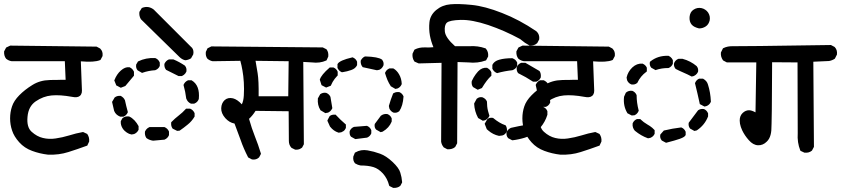

<svg xmlns="http://www.w3.org/2000/svg" viewBox="-21 -790 4105 937"><path d="M213.4 -35.2Q172.4 -40 135.7 -53.7Q98.1 -67.4 72.8 -95.7Q47.4 -124 38.1 -152.8Q28.3 -181.6 28.3 -212.4Q28.3 -243.2 37.6 -270.5Q42 -284.2 51 -298.1Q60.1 -312 73.2 -325.2Q99.6 -352.1 136.7 -375Q173.8 -398.4 221.2 -399.4Q226.1 -399.4 231.4 -399.7Q236.8 -399.9 241.7 -399.9Q246.6 -399.9 251.7 -399.9Q256.8 -399.9 261.7 -400.1Q266.6 -400.4 271.5 -400.4Q276.4 -400.4 281 -400.4Q285.6 -400.4 290.3 -400.4Q294.9 -400.4 299.3 -400.4L295.4 -491.2H37.1H36.6H36.1Q21 -493.7 10.3 -502.4H9.8L9.3 -502.9Q-2 -516.6 -1 -537.6V-538.6L-0.5 -540L8.3 -556.6L9.3 -558.1L11.2 -559.1L27.8 -566.9L28.8 -567.4H30.3L448.2 -562.5H449.7L451.2 -562L467.8 -553.2L468.3 -552.7L468.8 -551.8Q481.9 -539.1 479.5 -518.1V-516.6L479 -515.6L470.2 -499L469.2 -497.6L467.3 -496.6Q439 -484.9 373.5 -490.7L378.9 -347.7Q378.9 -342.3 377.9 -337.4Q375.5 -327.6 368.7 -322Q361.8 -316.4 352.3 -315.7Q342.8 -314.9 330.6 -317.4Q272 -328.1 230.5 -324.2Q189.5 -320.3 153.3 -295.4Q117.7 -271 113.3 -220.2Q108.4 -169.4 133.3 -147Q159.2 -123.5 188.5 -116.7Q218.3 -109.4 250.5 -114.3Q283.7 -119.1 315.9 -128.9Q332.5 -134.3 349.4 -138.4Q366.2 -142.6 382.8 -145.5H384.8L386.2 -145L402.8 -137.2L404.3 -136.7L405.3 -135.3Q410.6 -127.4 412.8 -118.7Q415 -109.9 414.1 -100.1V-99.1L413.6 -98.1L405.8 -81.5L404.8 -79.1L402.3 -78.6Q357.4 -62 312.5 -47.9Q266.6 -33.2 213.9 -35.2Z M726.1 -103.5Q722.7 -104 720 -104.5Q717.3 -105 714.4 -106Q711.4 -106.9 708.7 -107.9Q706.1 -108.9 703.6 -110.1Q701.2 -111.3 698.5 -113Q695.8 -114.7 693.8 -116.2L692.9 -117.2L692.4 -118.2Q684.6 -130.4 686.5 -147.5V-147.9L687 -148.9Q689 -153.3 691.9 -157.2Q694.8 -161.1 698.7 -164.1Q702.6 -167 707.5 -169.4L708.5 -169.9H710H780.3H781.7L782.7 -169.4Q797.4 -162.6 803.2 -148.9L803.7 -147.5V-146.5V-131.8V-130.9L803.2 -129.4Q797.4 -115.7 782.7 -108.9L781.7 -108.4H780.8L727.1 -103.5H726.6ZM620.1 -133.8Q614.3 -134.8 608.6 -137.2Q603 -139.6 597.9 -143.1Q592.8 -146.5 587.9 -150.9Q581.1 -157.2 576.7 -164.6Q572.3 -171.9 570.1 -179.9Q567.9 -188 568.4 -196.3V-197.8L568.8 -199.2L575.7 -211.9L576.7 -212.9L577.1 -213.4Q589.8 -224.1 607.9 -221.7H608.9L609.9 -221.2Q622.6 -215.8 635.3 -202.6Q641.1 -196.3 646 -189.5Q650.9 -182.6 654.8 -175.3L655.3 -174.3V-172.9V-158.2V-156.7L654.8 -155.8Q651.4 -148.9 646.2 -144Q641.1 -139.2 634.3 -136.2L633.3 -135.7H632.8L622.1 -133.8H621.1ZM842.3 -151.9 822.8 -161.6 821.3 -162.6 820.3 -164.1Q816.4 -169.9 814.9 -177.2Q813.5 -184.6 814.5 -192.4L814.9 -194.3L816.4 -195.3Q832 -211.4 851.6 -226.6Q870.1 -240.7 885.3 -257.8L887.2 -259.8H889.6H905.3H906.2L907.7 -259.3Q914.6 -256.3 919.7 -251.2Q924.8 -246.1 928.2 -238.8L928.7 -237.8V-236.3V-222.7V-221.2L927.7 -219.7Q921.4 -209 913.1 -199.5Q904.8 -189.9 895 -182.1Q875.5 -166 856.9 -153.3L855.5 -152.3H854L845.2 -151.4H843.8ZM564.5 -221.2Q554.7 -225.1 547.6 -231.7Q540.5 -238.3 536.6 -247.6V-248L536.1 -248.5L526.4 -290.5L525.9 -293L527.3 -294.9L538.1 -313.5L538.6 -314.5L539.6 -314.9Q549.8 -323.2 566.9 -322.3H567.9L568.8 -321.8Q572.3 -319.8 575.2 -317.6Q578.1 -315.4 580.6 -313Q583 -310.5 585 -307.6Q586.9 -304.7 588.4 -301.3L588.9 -300.8V-300.3Q594.7 -272.9 602.5 -244.6L603 -242.7L602.1 -240.7Q596.2 -227.1 582.5 -221.2L581.1 -220.7H580.1H566.4H565.4ZM909.7 -284.7Q905.8 -286.6 902.3 -289.1Q898.9 -291.5 896.2 -294.7Q893.6 -297.9 891.6 -301.3Q889.6 -304.7 888.2 -308.6L887.7 -309.1V-310.1Q883.8 -342.8 875 -373.5L874.5 -375.5L875.5 -377.4Q878.4 -384.3 883.5 -389.4Q888.7 -394.5 896 -397.9L897 -398.4H898.4H912.1H913.6L915 -397.5Q955.6 -373 949.2 -307.1V-306.2L948.7 -305.7Q942.9 -290.5 927.7 -284.7L926.8 -284.2H925.8H912.1H910.6ZM566.4 -362.8 547.9 -372.6 545.9 -373.5 545.4 -376 537.6 -395.5 536.6 -397.5 537.6 -399.4Q548.8 -428.2 568.8 -445.8Q589.8 -464.4 609.9 -461.9H610.8L611.8 -461.4Q625.5 -455.6 632.3 -440.9L632.8 -439.9V-438.5V-422.9V-420.9L631.3 -418.9L591.3 -371.1L590.3 -370.1L588.9 -369.6L571.3 -362.8L568.8 -361.8ZM849.1 -419.4 790.5 -448.7 789.1 -449.2 788.6 -450.7Q784.2 -456.1 782.5 -462.6Q780.8 -469.2 781.2 -477.1V-478L781.7 -479Q788.6 -493.7 802.2 -499.5L803.7 -500H804.7H824.2H825.2L826.7 -499.5Q854.5 -487.8 881.3 -469.7L881.8 -469.2L882.3 -468.3Q891.1 -457.5 888.7 -441.4V-440.9L888.2 -439.9Q886.2 -435.5 883.3 -431.6Q880.4 -427.7 876.5 -424.8Q872.6 -421.9 867.7 -419.4L866.7 -418.9H865.2H851.6H850.1ZM669.9 -435.5 651.4 -446.3 650.4 -446.8 649.9 -447.8Q641.1 -458.5 643.6 -474.6V-475.6L644.5 -476.6L651.4 -488.3L651.9 -489.7L653.8 -490.7Q690.9 -508.8 735.8 -506.8H736.3L737.3 -506.3Q752.4 -500.5 758.3 -485.4L758.8 -484.4V-483.4V-469.7V-468.8L758.3 -467.3Q752.4 -453.6 737.3 -447.8L736.8 -447.3H735.8Q704.1 -445.3 674.8 -435.1L672.4 -434.1ZM882.3 -496.1Q868.2 -499.5 856.4 -510.3L667 -695.8L666 -696.8V-697.3Q657.2 -712.4 659.2 -731V-732.4L660.2 -733.4L669.9 -749L670.9 -751L672.4 -751.5Q688 -757.8 702.9 -755.4Q717.8 -752.9 731.4 -741.7V-741.2L915 -557.6H915.5L916 -557.1Q926.3 -543.5 921.9 -523.9L921.4 -523.4L920.9 -522.5L912.1 -506.8L911.6 -505.4L910.2 -504.9Q908.2 -503.4 906 -502.4Q903.8 -501.5 901.6 -500.5Q899.4 -499.5 897.2 -498.8Q895 -498 892.8 -497.6Q890.6 -497.1 888.4 -496.6Q886.2 -496.1 884.3 -496.1H883.3Z M1418.5 -60.1 1402.8 -67.9 1401.9 -68.4 1400.9 -69.3Q1388.7 -82.5 1388.7 -102.5L1387.7 -247.1L1226.1 -249Q1212.4 -226.6 1194.3 -210Q1207.5 -163.1 1222.7 -125Q1238.8 -85 1252 -41.5L1252.4 -39.6L1251.5 -37.1L1243.7 -22.5L1243.2 -22L1242.2 -21Q1229.5 -9.3 1210.4 -11.7H1209L1208 -12.2L1191.4 -21L1189.9 -22L1189 -23.9Q1178.7 -43.9 1169.7 -64.7Q1160.6 -85.4 1153.3 -106.9Q1138.7 -147.5 1123.5 -187Q1110.4 -189.5 1099.4 -196Q1088.4 -202.6 1078.6 -213.4Q1057.6 -237.3 1058.6 -262Q1059.6 -286.6 1075.2 -301.3Q1091.3 -315.9 1116.2 -310.1Q1137.2 -304.7 1159.2 -280.8Q1167.5 -297.9 1168.9 -323.7Q1170.9 -356.4 1168.9 -388.4Q1167 -420.4 1162.1 -446.8Q1160.2 -458.5 1157.5 -470.5Q1154.8 -482.4 1151.9 -493.2L1017.6 -491.2H1017.1H1016.6Q1003.4 -493.7 992.7 -502.4H992.2L991.7 -502.9Q981.4 -515.6 983.4 -535.6V-536.6L983.9 -537.6L990.7 -552.2L991.7 -554.2L993.7 -555.2L1009.3 -563L1010.3 -563.5H1011.7L1552.7 -558.6H1554.2L1555.2 -558.1L1570.8 -550.3L1572.3 -549.3L1573.2 -548.3Q1578.1 -541.5 1580.1 -533.2Q1582 -524.9 1581.1 -515.1V-514.2L1580.6 -513.2L1573.7 -497.6L1572.8 -495.6L1570.8 -494.6Q1540 -480.5 1501.5 -485.4L1459 -487.8L1461.9 -87.9V-86.4L1461.4 -85L1453.6 -70.3L1452.6 -69.3L1452.1 -68.8Q1447.8 -65.4 1442.9 -63.2Q1438 -61 1432.4 -60.1Q1426.8 -59.1 1420.4 -59.6H1419.4ZM1385.7 -320.3 1387.7 -491.2 1226.1 -493.2Q1231 -465.3 1236.3 -432.6Q1242.2 -396.5 1241.2 -320.3Z M1897 126.5 1881.3 118.7 1878.9 117.2 1877.9 114.7Q1869.6 81.1 1847.7 56.6Q1825.7 32.7 1801.3 25.4Q1788.6 21.5 1772.9 19.5Q1757.3 17.6 1739.3 17.6H1738.8H1738.3Q1724.6 15.1 1712.9 7.8L1711.9 7.3L1711.4 6.8Q1700.7 -5.9 1703.1 -24.9V-25.9L1703.6 -26.9L1710.4 -43.5L1710.9 -44.9L1712.9 -45.9Q1740.2 -62 1772.9 -56.2Q1804.2 -50.8 1833.5 -40Q1863.3 -29.3 1894.5 0Q1926.3 29.8 1932.6 52.7Q1939.5 74.2 1941.4 98.1V100.1L1940.9 101.6L1933.1 116.2L1932.1 117.2L1931.6 117.7Q1918.9 127.9 1898.9 127H1897.9ZM1710.9 -112.3 1693.4 -122.1 1692.4 -122.6 1691.9 -123Q1687.5 -127.9 1686 -134.8Q1684.6 -141.6 1685.5 -149.4V-149.9L1686 -150.9Q1691.9 -164.6 1705.6 -170.4L1706.5 -170.9H1707.5L1768.1 -175.8H1769.5L1771 -175.3Q1784.7 -169.4 1790.5 -155.8L1791 -154.3V-153.3V-140.6V-139.6L1790.5 -138.2Q1787.6 -131.3 1782.7 -126.5Q1777.8 -121.6 1771 -118.7L1770 -118.2H1769L1714.4 -111.3H1712.9ZM1629.9 -143.1Q1606.9 -150.4 1590.3 -171.4L1589.8 -171.9L1589.4 -172.4L1577.6 -198.7L1576.7 -201.2L1577.6 -204.1L1587.4 -222.7L1588.4 -223.6L1589.4 -224.6Q1598.6 -231.4 1614.7 -230.5H1617.2L1618.7 -228.5Q1639.6 -205.6 1665 -184.1L1667 -182.6V-179.7V-167V-166L1666.5 -164.6Q1664.6 -160.2 1661.6 -156.2Q1658.7 -152.3 1654.5 -149.7Q1650.4 -147 1645.5 -145L1645 -144.5H1644.5L1632.8 -142.6H1631.3ZM1834 -146.5 1815.4 -157.2 1814.5 -157.7 1814 -158.2Q1805.2 -168 1807.6 -183.6L1808.1 -185.1L1808.6 -186L1836.9 -224.1L1837.4 -225.1L1838.4 -225.6Q1852.1 -235.8 1869.1 -233.4H1869.6L1870.6 -232.9Q1884.3 -227.1 1890.1 -213.4L1890.6 -211.9V-210.9V-198.2V-197.3L1890.1 -195.8Q1877.9 -166 1847.7 -148.4L1847.2 -147.9L1846.2 -147.5L1838.4 -145.5L1835.9 -145ZM1564.5 -239.3 1544.9 -251 1543.5 -251.5 1543 -252.4Q1527.3 -276.9 1530.3 -309.1V-310.5L1531.2 -311.5L1541 -329.1L1541.5 -330.1L1543 -331.1Q1555.2 -339.4 1570.3 -336.9H1570.8L1571.8 -336.4Q1585.4 -330.6 1591.3 -317.9L1591.8 -317.4V-316.4Q1595.7 -295.9 1600.6 -263.7V-261.7L1600.1 -260.3Q1598.1 -256.8 1596.2 -253.9Q1594.2 -251 1591.8 -248.5Q1589.4 -246.1 1586.4 -244.1Q1583.5 -242.2 1580.6 -240.7L1580.1 -240.2H1579.1L1568.4 -238.3L1566.4 -237.8ZM1898.9 -240.7Q1896.5 -241.7 1894 -243.2Q1891.6 -244.6 1889.4 -246.6Q1887.2 -248.5 1885.3 -250.7Q1883.3 -252.9 1881.8 -255.4Q1880.4 -257.8 1879.4 -260.3L1878.9 -260.7V-261.7L1877 -271.5V-272.5V-273.9Q1885.3 -303.7 1897 -332.5L1897.5 -334L1899.4 -335Q1903.3 -337.4 1907.5 -338.9Q1911.6 -340.3 1916.3 -340.8Q1920.9 -341.3 1926.3 -340.8H1927.2L1928.2 -340.3Q1931.6 -338.9 1934.6 -336.9Q1937.5 -335 1939.9 -332.5Q1942.4 -330.1 1944.3 -327.1Q1946.3 -324.2 1947.8 -320.8L1948.2 -319.3V-317.9Q1945.3 -273.4 1927.7 -247.6L1927.2 -247.1L1926.3 -246.6Q1915.5 -237.8 1900.4 -240.2H1899.9ZM1906.2 -357.4 1887.7 -368.2 1886.2 -368.7 1885.7 -370.1Q1881.3 -377 1877.2 -384.3Q1873 -391.6 1869.9 -399.4Q1866.7 -407.2 1863.8 -415.5Q1860.8 -423.8 1858.4 -432.1L1857.9 -434.1L1858.9 -436Q1859.9 -438 1861.1 -440.2Q1862.3 -442.4 1863.8 -444.3Q1865.2 -446.3 1866.7 -447.8Q1868.2 -449.2 1870.1 -450.7Q1872.1 -452.1 1874.3 -453.4Q1876.5 -454.6 1878.4 -455.6L1879.9 -456.1H1880.9H1896.5H1897.9L1899.4 -455.6Q1907.2 -451.2 1914.3 -443.8Q1921.4 -436.5 1926.8 -426.8Q1938.5 -406.7 1939.5 -380.9V-379.9L1939 -378.4Q1933.1 -364.7 1920.4 -358.9H1919.9L1919.4 -358.4L1910.6 -356.4L1908.2 -356ZM1568.4 -363.8 1549.8 -373.5 1547.9 -375 1547.4 -377 1540.5 -398.4 1539.6 -400.4 1540 -401.9Q1546.4 -424.3 1586.9 -459.5L1588.4 -460.9H1590.8H1604.5H1605.5L1606.9 -460.4Q1613.8 -457.5 1618.7 -452.6Q1623.5 -447.8 1626.5 -440.9L1627 -439.5V-438.5V-423.8V-421.4L1625 -419.9Q1618.2 -412.6 1612.5 -405.3Q1606.9 -397.9 1602.3 -390.1Q1597.7 -382.3 1594.2 -373.5L1593.3 -371.6L1590.8 -370.6L1573.2 -363.8L1570.8 -362.8ZM1646 -438Q1633.3 -443.8 1626.5 -457.5L1626 -458.5V-460V-475.6V-477.1L1627 -478.5Q1636.7 -495.6 1697.8 -509.8L1699.7 -510.3L1701.7 -509.3Q1705.1 -507.8 1708 -505.9Q1710.9 -503.9 1713.4 -501.5Q1715.8 -499 1717.8 -496.1Q1719.7 -493.2 1721.2 -489.7L1721.7 -488.3V-487.3V-473.6V-472.2L1721.2 -471.2Q1713.4 -455.1 1692.9 -448.2Q1683.6 -444.8 1672.6 -442.1Q1661.6 -439.5 1649.4 -437.5H1647.5ZM1817.4 -447.3Q1783.7 -454.1 1750.5 -461.9L1748.5 -462.4L1747.6 -464.4Q1738.3 -475.6 1739.3 -492.7V-493.7L1739.7 -494.6Q1746.6 -508.3 1759.3 -514.2L1760.7 -514.6H1761.7Q1825.2 -512.7 1843.3 -499L1844.2 -498.5V-497.6Q1853 -486.8 1850.6 -471.7V-471.2L1850.1 -470.7Q1847.2 -463.4 1842.3 -458Q1837.4 -452.6 1830.6 -449.7L1830.1 -449.2H1829.1L1819.3 -447.3H1818.4Z M2161.1 -62 2144.5 -70.8 2143.6 -71.8 2143.1 -72.8Q2134.3 -83.5 2131.8 -98.6V-99.1V-99.6L2133.8 -483.4L2023.4 -480.5H2022.5L2021 -481L2003.4 -488.8L2002 -489.3L2001 -490.7Q1995.6 -498.5 1993.4 -507.6Q1991.2 -516.6 1992.2 -526.9V-527.8L1992.7 -528.8L2000.5 -545.4L2001.5 -547.4L2002.9 -548.3Q2024.9 -559.6 2052.2 -558.6Q2073.7 -557.6 2094.2 -559.6Q2082.5 -587.9 2077.1 -616.2Q2071.3 -648.4 2074.7 -681.6Q2078.6 -716.8 2107.9 -741.2Q2137.2 -765.6 2177.2 -769Q2215.8 -772.5 2280.3 -766.1Q2345.2 -759.8 2429.2 -726.6Q2513.7 -693.8 2596.2 -637.7L2596.7 -637.2Q2602.1 -632.3 2605.5 -626.2Q2608.9 -620.1 2610.1 -613.3Q2611.3 -606.4 2610.4 -598.6V-597.7L2609.9 -596.7L2601.1 -580.1L2600.6 -579.6L2599.6 -578.6Q2585.9 -566.4 2564.9 -567.4H2563.5L2562.5 -568.4L2541 -581.1H2540.5V-581.5L2517.1 -599.6Q2478.5 -620.6 2439.9 -637.5Q2401.4 -654.3 2361.3 -668Q2282.2 -694.3 2227.1 -692.9Q2173.3 -691.4 2159.7 -679.2Q2147 -667.5 2149.9 -636.7Q2152.8 -606 2199.7 -564.5H2269.5Q2310.5 -567.4 2347.7 -554.2L2349.1 -553.7L2350.1 -552.7Q2363.3 -537.1 2361.3 -516.1V-514.6L2360.8 -513.7L2352.1 -497.1L2350.6 -495.1L2348.6 -494.6Q2310.5 -480.5 2264.2 -485.4L2211.9 -487.3L2210 -92.8V-91.3L2209.5 -89.8L2200.7 -73.2L2199.7 -72.3L2199.2 -71.8Q2185.5 -60.5 2163.6 -61.5H2162.6ZM2477.5 -106 2459 -115.7 2458 -116.7 2457.5 -117.7Q2448.7 -128.4 2451.2 -144.5V-145L2451.7 -146Q2453.6 -150.4 2456.5 -154.1Q2459.5 -157.7 2463.1 -160.6Q2466.8 -163.6 2471.2 -165.5H2471.7L2472.2 -166Q2510.7 -174.8 2549.8 -181.6L2551.8 -182.1L2553.2 -181.2Q2560.1 -177.7 2564.9 -172.6Q2569.8 -167.5 2572.8 -160.6L2573.2 -159.2V-158.2V-145.5V-144.5L2572.8 -143.6Q2570.8 -138.7 2568.1 -134.5Q2565.4 -130.4 2561.5 -127.4Q2557.6 -124.5 2553.2 -122.6H2552.7Q2546.4 -120.1 2539.6 -117.9Q2532.7 -115.7 2525.6 -114Q2518.6 -112.3 2511.2 -110.6Q2503.9 -108.9 2496.3 -107.7Q2488.8 -106.4 2481.4 -105.5H2479.5ZM2413.6 -127Q2384.8 -133.3 2362.3 -152.8L2355.5 -158.7L2354.5 -159.7L2354 -161.1L2345.2 -183.6L2344.2 -186L2345.7 -188.5L2356.4 -207L2356.9 -208L2357.4 -208.5Q2367.2 -217.3 2383.8 -214.8L2385.3 -214.4L2386.7 -213.4Q2416 -189 2444.3 -179.2L2446.3 -178.7L2447.3 -177.2Q2454.1 -166.5 2453.1 -150.9V-149.9L2452.6 -148.9Q2451.7 -147 2450.7 -145.3Q2449.7 -143.6 2448.5 -141.8Q2447.3 -140.1 2445.8 -138.7Q2444.3 -137.2 2442.9 -135.7Q2441.4 -134.3 2439.7 -133.1Q2438 -131.8 2436 -130.9Q2434.1 -129.9 2431.6 -129.4L2431.2 -128.9H2430.7L2416 -127H2415ZM2592.8 -160.2 2574.2 -170.9 2573.2 -171.4 2572.8 -171.9Q2568.4 -176.8 2566.9 -183.6Q2565.4 -190.4 2566.4 -198.2V-199.2L2567.4 -200.2Q2585.9 -230.5 2601.1 -260.7L2601.6 -261.7L2602.5 -262.2Q2612.3 -271 2628.9 -268.6H2629.4L2630.4 -268.1Q2637.2 -265.1 2642.1 -260.3Q2647 -255.4 2649.9 -248.5L2650.4 -247.1V-246.1V-230.5V-229.5L2649.9 -228.5Q2645 -212.4 2636.7 -197.3Q2628.4 -182.1 2616.7 -168L2615.7 -167L2614.7 -166.5L2598.1 -159.7L2595.2 -158.7ZM2333 -202.1 2314.5 -212.9 2313 -213.4 2312 -214.8Q2294.9 -246.6 2293 -282.7V-284.7L2293.5 -286.1L2305.2 -307.6L2306.2 -308.6L2307.1 -309.1Q2317.9 -317.9 2333 -315.4H2333.5L2334 -314.9Q2341.3 -312 2346.7 -307.1Q2352.1 -302.2 2355 -295.4L2355.5 -293.9V-293Q2355.5 -281.7 2356.7 -270.5Q2357.9 -259.3 2360.6 -248.5Q2363.3 -237.8 2366.7 -227.5L2367.7 -225.6L2366.7 -223.1Q2364.7 -218.8 2361.8 -215.1Q2358.9 -211.4 2355.2 -208.5Q2351.6 -205.6 2347.2 -203.6H2346.7L2346.2 -203.1L2337.4 -201.2L2335 -200.7ZM2625.5 -269Q2617.7 -272.9 2612.1 -279.1Q2606.4 -285.2 2604 -293L2603.5 -293.9V-294.9Q2603.5 -335.9 2593.8 -373.5L2593.3 -375.5L2594.2 -377.4Q2600.1 -391.1 2613.8 -397.9L2614.7 -398.4H2616.2H2630.9H2632.3L2633.3 -397.9Q2640.1 -394.5 2645 -390.4Q2649.9 -386.2 2653.6 -380.6Q2657.2 -375 2659.2 -368.7V-368.2V-367.7L2664.1 -291.5V-290L2663.6 -288.6Q2657.7 -274.9 2644 -269L2642.6 -268.6H2641.6H2627.9H2626.5ZM2307.6 -353.5 2289.1 -364.3 2288.1 -364.7 2287.1 -365.7Q2278.8 -377.4 2281.2 -393.6V-394L2281.7 -395Q2285.6 -403.8 2290.5 -412.1Q2295.4 -420.4 2300.8 -427.7Q2306.2 -435.1 2312 -441.4Q2321.8 -451.7 2332.8 -456.1Q2343.8 -460.4 2355.5 -459H2356.4L2356.9 -458.5Q2360.4 -456.5 2363.3 -454.3Q2366.2 -452.1 2368.7 -449.7Q2371.1 -447.3 2373 -444.3Q2375 -441.4 2376.5 -438L2377 -436.5V-435.5V-422.9V-420.4L2375 -418.5Q2355 -400.4 2332 -362.3L2331.1 -360.4L2329.6 -359.9L2313 -353L2310.1 -352.1ZM2578.6 -392.6Q2545.9 -414.1 2509.3 -432.1L2507.8 -433.1L2506.8 -434.1Q2498.5 -445.8 2501 -461.9V-462.4L2501.5 -463.4Q2507.3 -477.1 2521 -482.9L2522.5 -483.4H2523.4H2542H2543.5L2544.9 -482.4L2610.4 -444.3L2611.3 -443.8L2612.3 -442.9Q2616.2 -437 2617.7 -429.4Q2619.1 -421.9 2618.2 -413.6V-412.6L2617.7 -411.6Q2611.8 -397.9 2598.1 -392.1L2596.7 -391.6H2595.7H2582H2580.1ZM2402.8 -434.1Q2389.2 -439.9 2382.3 -453.6L2381.8 -454.6V-456.1V-471.7V-473.1L2382.3 -474.1Q2385.3 -480 2390.1 -484.9Q2395 -489.7 2401.6 -493.2Q2408.2 -496.6 2417 -499Q2441.4 -505.9 2478.5 -505.9H2479.5L2480.5 -505.4Q2495.6 -500 2502.4 -485.8L2502.9 -484.9V-483.4V-469.7V-468.3L2502.4 -467.3Q2495.6 -453.1 2480.5 -447.8L2480 -447.3H2479Q2460.4 -445.3 2442.4 -441.9Q2424.3 -438.5 2406.7 -433.6L2404.8 -433.1Z M2713.4 -35.2Q2672.4 -40 2635.7 -53.7Q2598.1 -67.4 2572.8 -95.7Q2547.4 -124 2538.1 -152.8Q2528.3 -181.6 2528.3 -212.4Q2528.3 -243.2 2537.6 -270.5Q2542 -284.2 2551 -298.1Q2560.1 -312 2573.2 -325.2Q2599.6 -352.1 2636.7 -375Q2673.8 -398.4 2721.2 -399.4Q2726.1 -399.4 2731.4 -399.7Q2736.8 -399.9 2741.7 -399.9Q2746.6 -399.9 2751.7 -399.9Q2756.8 -399.9 2761.7 -400.1Q2766.6 -400.4 2771.5 -400.4Q2776.4 -400.4 2781 -400.4Q2785.6 -400.4 2790.3 -400.4Q2794.9 -400.4 2799.3 -400.4L2795.4 -491.2H2537.1H2536.6H2536.1Q2521 -493.7 2510.3 -502.4H2509.8L2509.3 -502.9Q2498 -516.6 2499 -537.6V-538.6L2499.5 -540L2508.3 -556.6L2509.3 -558.1L2511.2 -559.1L2527.8 -566.9L2528.8 -567.4H2530.3L2948.2 -562.5H2949.7L2951.2 -562L2967.8 -553.2L2968.3 -552.7L2968.8 -551.8Q2981.9 -539.1 2979.5 -518.1V-516.6L2979 -515.6L2970.2 -499L2969.2 -497.6L2967.3 -496.6Q2939 -484.9 2873.5 -490.7L2878.9 -347.7Q2878.9 -342.3 2877.9 -337.4Q2875.5 -327.6 2868.7 -322Q2861.8 -316.4 2852.3 -315.7Q2842.8 -314.9 2830.6 -317.4Q2772 -328.1 2730.5 -324.2Q2689.5 -320.3 2653.3 -295.4Q2617.7 -271 2613.3 -220.2Q2608.4 -169.4 2633.3 -147Q2659.2 -123.5 2688.5 -116.7Q2718.3 -109.4 2750.5 -114.3Q2783.7 -119.1 2815.9 -128.9Q2832.5 -134.3 2849.4 -138.4Q2866.2 -142.6 2882.8 -145.5H2884.8L2886.2 -145L2902.8 -137.2L2904.3 -136.7L2905.3 -135.3Q2910.6 -127.4 2912.8 -118.7Q2915 -109.9 2914.1 -100.1V-99.1L2913.6 -98.1L2905.8 -81.5L2904.8 -79.1L2902.3 -78.6Q2857.4 -62 2812.5 -47.9Q2766.6 -33.2 2713.9 -35.2Z M3227.5 -94.2 3209 -104 3208 -105 3207.5 -106Q3198.7 -116.7 3201.2 -131.8L3201.7 -133.3L3202.6 -134.8L3217.3 -151.4L3218.3 -152.8L3220.2 -153.3Q3240.7 -158.2 3261 -161.9Q3281.2 -165.5 3302.2 -168H3303.7L3305.2 -167.5Q3318.8 -161.6 3324.7 -147.9L3325.2 -146.5V-145.5V-132.8V-131.8L3324.7 -130.4Q3322.8 -126 3316.2 -121.6Q3309.6 -117.2 3296.6 -112.5Q3283.7 -107.9 3269.5 -104Q3255.4 -100.1 3231.9 -93.8L3229.5 -93.3ZM3139.6 -115.7Q3107.4 -127.4 3078.6 -150.9H3078.1L3077.6 -151.4Q3064 -167 3066.4 -187V-188L3066.9 -189Q3072.8 -202.6 3086.4 -208.5L3087.9 -209H3088.9H3101.6H3104L3105.5 -207Q3119.6 -193.4 3138.2 -182.6Q3144.5 -179.2 3150.6 -175Q3156.7 -170.9 3162.1 -166.3Q3167.5 -161.6 3172.4 -156.2L3173.8 -154.8V-152.3V-138.7V-137.2L3173.3 -136.2Q3170.4 -129.9 3165.5 -125.2Q3160.6 -120.6 3153.8 -117.7L3153.3 -117.2H3152.3L3142.6 -115.2H3141.1ZM3365.2 -152.3 3347.7 -162.1 3346.7 -162.6 3346.2 -163.6Q3341.8 -168.9 3340.3 -175.5Q3338.9 -182.1 3339.8 -189.5L3340.3 -190.9L3340.8 -191.9L3384.8 -250.5L3385.7 -251.5L3386.2 -252Q3397.9 -260.3 3414.1 -257.8H3414.6L3415.5 -257.3Q3421.9 -254.4 3426.5 -249.5Q3431.2 -244.6 3434.1 -237.8L3434.6 -236.3V-235.4V-222.7V-221.7L3434.1 -220.7Q3418 -179.7 3380.4 -154.3L3379.4 -153.8L3378.4 -153.3L3369.6 -151.4L3367.2 -150.9ZM3060.5 -227.1 3042 -236.8 3040.5 -237.8 3040 -239.3Q3029.8 -256.3 3025.9 -275.9Q3022 -295.4 3024.4 -316.9V-317.9L3024.9 -318.8L3032.7 -336.4L3033.2 -337.4L3034.2 -338.4Q3046.9 -349.1 3064.5 -346.7H3064.9L3065.9 -346.2Q3072.8 -343.3 3077.6 -338.4Q3082.5 -333.5 3085.4 -326.7L3085.9 -325.2V-324.2Q3085.9 -289.6 3095.7 -251.5L3096.2 -249.5L3095.2 -247.6Q3093.3 -243.2 3090.6 -239.5Q3087.9 -235.8 3084.5 -232.9Q3081.1 -230 3076.7 -228L3075.7 -227.5H3074.7L3064 -226.6H3062.5ZM3415 -271 3396.5 -280.8 3394 -282.2 3393.6 -285.2Q3388.7 -310.1 3382.8 -333.5Q3377 -356.9 3371.1 -382.3L3370.6 -384.3L3371.6 -386.2Q3377.4 -399.9 3390.1 -405.8L3391.1 -406.2H3392.6H3408.2H3409.7L3411.1 -405.3Q3419.9 -400.4 3425.8 -393.3Q3431.6 -386.2 3434.1 -377Q3446.3 -338.9 3448.2 -295.4V-293.9L3447.8 -292.5Q3446.8 -290.5 3445.6 -288.3Q3444.3 -286.1 3442.9 -284.2Q3441.4 -282.2 3439.9 -280.8Q3438.5 -279.3 3436.5 -277.8Q3434.6 -276.4 3432.4 -275.1Q3430.2 -273.9 3428.2 -272.9H3427.7L3427.2 -272.5L3419.4 -270.5L3417 -270ZM3059.1 -378.4Q3052.2 -381.3 3047.4 -386.2Q3042.5 -391.1 3039.6 -397.9L3039.1 -398.9V-399.4L3037.1 -410.2V-411.1V-412.6Q3043.5 -440.4 3064.9 -460.9Q3086.9 -481.4 3113.8 -479.5H3114.7L3115.7 -479Q3129.4 -473.1 3135.3 -460.4L3135.7 -459.5V-458V-444.3V-441.4L3133.3 -439.5Q3105 -418.9 3089.4 -386.2L3088.9 -384.8L3087.4 -384.3Q3076.7 -375.5 3060.5 -377.9H3060.1ZM3352.5 -417.5Q3334.5 -427.2 3314.9 -435.5Q3295.4 -443.8 3276.4 -453.6L3275.4 -454.6L3274.9 -455.6Q3266.1 -466.3 3268.6 -481.4V-481.9L3269 -482.9Q3272 -489.7 3276.9 -494.6Q3281.7 -499.5 3288.6 -502.4L3290 -502.9H3291H3308.6H3309.6H3310.1Q3348.6 -492.7 3378.9 -467.3L3379.4 -466.8V-466.3Q3388.2 -455.6 3385.7 -440.4V-439.9L3385.3 -439Q3383.3 -434.6 3380.4 -430.9Q3377.4 -427.2 3373.8 -424.3Q3370.1 -421.4 3365.7 -419.4H3365.2L3364.7 -418.9L3356.9 -417L3354.5 -416.5ZM3175.8 -449.2 3158.2 -459 3157.2 -459.5 3156.7 -460.4Q3147.9 -471.2 3150.4 -486.3L3150.9 -488.3L3152.3 -489.7Q3189.5 -519.5 3240.2 -517.6H3241.7L3242.7 -517.1Q3247.1 -515.1 3250.7 -512.2Q3254.4 -509.3 3257.3 -505.6Q3260.3 -502 3262.2 -497.6L3262.7 -496.1V-495.1V-480.5V-479.5L3262.2 -478Q3259.3 -471.2 3254.4 -466.3Q3249.5 -461.4 3242.7 -458.5L3241.2 -458H3240.2Q3208 -458 3180.7 -448.7L3178.2 -447.8ZM3390.1 -651.4Q3378.4 -654.3 3369.4 -658.7Q3360.4 -663.1 3354.5 -669.9Q3348.6 -676.8 3345.9 -686.3Q3343.3 -695.8 3344.2 -707.5Q3344.7 -713.4 3346.2 -718.5Q3347.7 -723.6 3350.1 -728.3Q3352.5 -732.9 3356 -736.6Q3359.4 -740.2 3364.3 -743.2Q3381.8 -754.4 3401.9 -750.5Q3407.2 -749.5 3411.6 -747.6Q3416 -745.6 3420.2 -742.9Q3424.3 -740.2 3428 -736.8Q3431.6 -733.4 3434.6 -729Q3440.4 -720.2 3442.4 -710.4Q3444.3 -700.7 3442.4 -690.4Q3439.9 -680.7 3435.1 -673.1Q3430.2 -665.5 3422.4 -660.6Q3415.5 -656.2 3407.7 -653.8Q3399.9 -651.4 3391.6 -651.4H3391.1Z M3903.8 -45.4 3887.2 -53.2 3885.3 -54.2 3884.3 -56.6Q3869.1 -94.7 3872.1 -139.6L3871.1 -485.4L3747.1 -486.3Q3746.6 -410.6 3746.3 -353Q3746.1 -295.4 3745.6 -253.7Q3745.1 -211.9 3744.4 -187Q3743.7 -162.1 3743.2 -153.3Q3742.2 -141.6 3739.5 -131.6Q3736.8 -121.6 3732.2 -113.3Q3727.5 -105 3721.2 -99.1Q3702.6 -80.1 3678.2 -81.1Q3654.3 -82 3633.3 -106Q3613.3 -128.4 3601.1 -153.8Q3597.2 -162.1 3594.5 -170.2Q3591.8 -178.2 3590.3 -186.3Q3588.9 -194.3 3588.9 -201.7Q3588.9 -213.4 3592.5 -222.7Q3596.2 -231.9 3603.5 -238.8Q3617.7 -252 3634.3 -252Q3647 -252 3666 -241.7L3669.9 -485.4H3528.3H3526.9L3525.4 -485.8L3508.8 -494.6L3507.8 -495.6L3506.8 -496.6Q3504.4 -500.5 3502.2 -504.6Q3500 -508.8 3498.8 -513.4Q3497.6 -518.1 3497.1 -522.7Q3496.6 -527.3 3497.1 -532.7V-533.7L3497.6 -534.7L3506.3 -552.2L3507.3 -554.2L3509.3 -555.2Q3529.8 -565.4 3556.6 -564.5Q3582 -563.5 4032.2 -570.3H4033.7L4035.2 -569.8L4051.8 -561L4052.2 -560.5L4053.2 -559.6Q4065.9 -545.9 4063.5 -524.9V-523.9L4063 -522.9L4054.2 -505.4L4053.2 -503.9L4052.2 -502.9Q4039.1 -494.6 4024.4 -492.2H4023.9L3948.2 -488.8L3951.2 -75.2V-73.7L3950.7 -72.3L3941.9 -55.7L3940.9 -54.7L3940.4 -54.2Q3926.8 -43 3905.8 -44.9H3904.8Z"/></svg>

Font: NaikaiFont
Style: SemiBold
Weight: 600
Version: Version 1.89